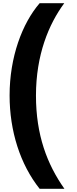

<svg xmlns="http://www.w3.org/2000/svg" viewBox="-20 -813 482 1201"><path d="M40 -216C40 6 106 215 228 368H383C275 215 205 32 205 -215C205 -470 285 -662 382 -793H228C119 -667 40 -456 40 -216Z"/></svg>

Font: Noto Sans Kannada SemiCondensed Black
Style: Regular
Weight: 900
Width: 4
Designer: Jelle Bosma - Monotype Design Team
Foundry: Monotype Imaging Inc.
Version: Version 2.005